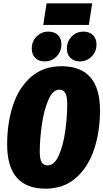

<svg xmlns="http://www.w3.org/2000/svg" viewBox="-20 -1114 621 1154"><path d="M581 -451Q581 -321 545 -214.5Q509 -108 435.5 -44Q362 20 254 20Q23 20 23 -246Q23 -376 58.5 -482.5Q94 -589 167.5 -652.5Q241 -716 349 -716Q581 -716 581 -451ZM219 -202Q219 -158 230.5 -139Q242 -120 266 -120Q307 -120 333.5 -180Q360 -240 372 -325.5Q384 -411 384 -489Q384 -535 372.5 -555Q361 -575 337 -575Q297 -575 270.5 -513Q244 -451 231.5 -364Q219 -277 219 -202ZM171 -822Q171 -865 200 -894.5Q229 -924 270 -924Q308 -924 328.5 -903Q349 -882 349 -847Q349 -804 320 -774.5Q291 -745 249 -745Q212 -745 191.5 -766Q171 -787 171 -822ZM382 -822Q382 -865 411 -894.5Q440 -924 481 -924Q518 -924 539 -903Q560 -882 560 -847Q560 -804 531 -774.5Q502 -745 461 -745Q424 -745 403 -766Q382 -787 382 -822ZM514 -964H240L260 -1094H534Z"/></svg>

Font: Fira Sans Extra Condensed Black
Style: Italic
Weight: 900
Width: 3
Italic angle: -8°
Designer: Carrois Corporate & Edenspiekermann AG
Foundry: Carrois Corporate GbR & Edenspiekermann AG
Version: Version 4.203